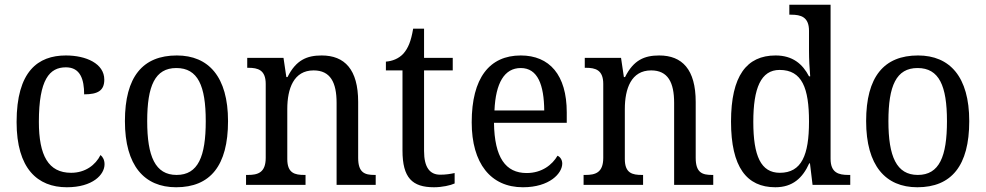

<svg xmlns="http://www.w3.org/2000/svg" viewBox="-20 -780 4160 810"><path d="M262 10C371 10 421 -43 421 -87C421 -105 414 -118 404 -126C383 -84 340 -51 280 -51C184 -51 144 -124 144 -266C144 -445 189 -496 258 -496C319 -496 335 -445 335 -382C393 -382 420 -398 420 -444C420 -512 343 -546 258 -546C140 -546 50 -479 50 -265C50 -69 138 10 262 10Z M723 10C867 10 942 -81 942 -269C942 -456 860 -546 726 -546C582 -546 507 -456 507 -269C507 -81 589 10 723 10ZM725 -42C635 -42 601 -120 601 -269C601 -418 634 -493 724 -493C815 -493 848 -418 848 -269C848 -120 816 -42 725 -42Z M1018 0H1269V-42H1264C1224 -42 1192 -49 1192 -109V-320C1192 -406 1219 -483 1303 -483C1374 -483 1400 -432 1400 -346V0H1565V-42H1560C1519 -42 1491 -51 1491 -114V-350C1491 -487 1434 -546 1337 -546C1275 -546 1229 -527 1193 -455H1188L1176 -536H1023V-494H1028C1068 -494 1101 -485 1101 -426V-114C1101 -51 1067 -42 1026 -42H1018Z M1811 10C1845 10 1881 2 1898 -6V-50C1879 -46 1861 -43 1837 -43C1794 -43 1769 -73 1769 -143V-483H1890V-536H1769V-659H1723C1714 -606 1702 -577 1682 -554C1662 -532 1634 -522 1608 -520V-483H1678V-145C1678 -30 1719 10 1811 10Z M2186 10C2299 10 2352 -49 2352 -90C2352 -107 2342 -119 2332 -123C2310 -85 2266 -50 2202 -50C2113 -50 2066 -115 2064 -262H2371V-306C2371 -464 2298 -546 2177 -546C2045 -546 1970 -451 1970 -264C1970 -91 2050 10 2186 10ZM2276 -314H2066C2071 -430 2108 -493 2177 -493C2249 -493 2275 -421 2276 -314Z M2442 0H2693V-42H2688C2648 -42 2616 -49 2616 -109V-320C2616 -406 2643 -483 2727 -483C2798 -483 2824 -432 2824 -346V0H2989V-42H2984C2943 -42 2915 -51 2915 -114V-350C2915 -487 2858 -546 2761 -546C2699 -546 2653 -527 2617 -455H2612L2600 -536H2447V-494H2452C2492 -494 2525 -485 2525 -426V-114C2525 -51 2491 -42 2450 -42H2442Z M3251 10C3324 10 3366 -29 3394 -91H3397L3408 0H3567V-42H3559C3518 -42 3484 -51 3484 -110V-760H3310V-718H3318C3358 -718 3393 -709 3393 -650V-566C3393 -532 3395 -490 3398 -458H3393C3366 -510 3324 -546 3252 -546C3130 -546 3064 -460 3064 -267C3064 -75 3130 10 3251 10ZM3270 -51C3190 -51 3158 -122 3158 -266C3158 -408 3190 -485 3269 -485C3364 -485 3393 -408 3393 -267C3393 -126 3362 -51 3270 -51Z M3850 10C3994 10 4069 -81 4069 -269C4069 -456 3987 -546 3853 -546C3709 -546 3634 -456 3634 -269C3634 -81 3716 10 3850 10ZM3852 -42C3762 -42 3728 -120 3728 -269C3728 -418 3761 -493 3851 -493C3942 -493 3975 -418 3975 -269C3975 -120 3943 -42 3852 -42Z"/></svg>

Font: Noto Serif Georgian SemiCondensed
Style: Regular
Weight: 400
Width: 4
Designer: Monotype Design Team, Akaki Razmadze
Foundry: Google LLC
Version: Version 2.003